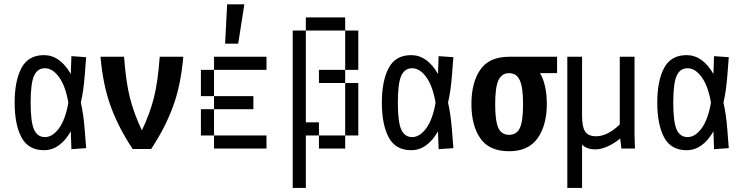

<svg xmlns="http://www.w3.org/2000/svg" viewBox="-20 -708 3540 915"><path d="M383.8 -88.9 390.6 -2 320.3 2.9 317.4 -82Q265.6 7.8 189.5 7.8Q115.2 7.8 82.5 -53.2Q49.8 -114.3 49.8 -218.8Q49.8 -323.2 82.5 -384.3Q115.2 -445.3 189.5 -445.3Q265.6 -445.3 317.4 -355.5L320.3 -440.4L390.6 -435.5L383.8 -348.6Q377.9 -272.5 365.2 -218.8Q377.9 -165 383.8 -88.9ZM305.7 -218.8Q292 -298.8 261.2 -340.8Q230.5 -382.8 194.3 -382.8Q158.2 -382.8 142.1 -346.7Q126 -310.5 126 -218.8Q126 -127 142.1 -90.8Q158.2 -54.7 194.3 -54.7Q230.5 -54.7 261.2 -96.7Q292 -138.7 305.7 -218.8Z M853.5 -437.5Q841.8 -300.8 803.7 -198.2Q765.6 -95.7 700.2 2H612.3Q546.9 -95.7 508.8 -198.2Q470.7 -300.8 459 -437.5H571.3Q580.1 -316.4 599.6 -240.2Q619.1 -164.1 656.2 -86.9Q693.4 -164.1 712.9 -240.2Q732.4 -316.4 741.2 -437.5Z M1000 -375V-437.5H1250V-375ZM1000 -375V-250H937.5V-375ZM1000 -187.5V-250H1187.5V-187.5ZM937.5 -187.5H1000V-62.5H937.5ZM1000 0V-62.5H1250V0ZM1144.5 -687.5 1115.2 -500H1052.7L1062.5 -687.5Z M1437.5 -562.5V-625H1625V-562.5ZM1437.5 -125H1500V-62.5H1437.5V187.5H1375V-562.5H1437.5ZM1625 -562.5H1687.5V-375H1625ZM1500 -375H1625V-312.5H1500ZM1625 -312.5H1687.5V-62.5H1625ZM1500 -62.5H1625V0H1500Z M2133.8 -88.9 2140.6 -2 2070.3 2.9 2067.4 -82Q2015.6 7.8 1939.5 7.8Q1865.2 7.8 1832.5 -53.2Q1799.8 -114.3 1799.8 -218.8Q1799.8 -323.2 1832.5 -384.3Q1865.2 -445.3 1939.5 -445.3Q2015.6 -445.3 2067.4 -355.5L2070.3 -440.4L2140.6 -435.5L2133.8 -348.6Q2127.9 -272.5 2115.2 -218.8Q2127.9 -165 2133.8 -88.9ZM2055.7 -218.8Q2042 -298.8 2011.2 -340.8Q1980.5 -382.8 1944.3 -382.8Q1908.2 -382.8 1892.1 -346.7Q1876 -310.5 1876 -218.8Q1876 -127 1892.1 -90.8Q1908.2 -54.7 1944.3 -54.7Q1980.5 -54.7 2011.2 -96.7Q2042 -138.7 2055.7 -218.8Z M2634.8 -359.4H2553.7Q2585.9 -303.7 2585.9 -211.9Q2585.9 -111.3 2542 -49.3Q2498 12.7 2406.2 12.7Q2311.5 12.7 2269 -48.8Q2226.6 -110.4 2226.6 -211.9Q2226.6 -314.5 2269 -376Q2311.5 -437.5 2406.2 -437.5H2634.8ZM2472.7 -211.9Q2472.7 -292 2457 -325.7Q2441.4 -359.4 2406.2 -359.4Q2371.1 -359.4 2355.5 -325.7Q2339.8 -292 2339.8 -211.9Q2339.8 -130.9 2355 -98.1Q2370.1 -65.4 2406.2 -65.4Q2442.4 -65.4 2457.5 -98.1Q2472.7 -130.9 2472.7 -211.9Z M2941.4 0 2935.5 -47.9Q2907.2 -24.4 2876 -10.3Q2844.7 3.9 2817.4 3.9Q2776.4 3.9 2753.9 -18.6V187.5H2683.6V-437.5H2753.9V-155.3Q2753.9 -103.5 2768.6 -81.1Q2783.2 -58.6 2821.3 -58.6Q2849.6 -58.6 2878.9 -74.2Q2908.2 -89.8 2933.6 -115.2V-437.5H3003.9V-63.5L3005.9 0Z M3446.3 -88.9 3453.1 -2 3382.8 2.9 3379.9 -82Q3328.1 7.8 3252 7.8Q3177.7 7.8 3145 -53.2Q3112.3 -114.3 3112.3 -218.8Q3112.3 -323.2 3145 -384.3Q3177.7 -445.3 3252 -445.3Q3328.1 -445.3 3379.9 -355.5L3382.8 -440.4L3453.1 -435.5L3446.3 -348.6Q3440.4 -272.5 3427.7 -218.8Q3440.4 -165 3446.3 -88.9ZM3368.2 -218.8Q3354.5 -298.8 3323.7 -340.8Q3293 -382.8 3256.8 -382.8Q3220.7 -382.8 3204.6 -346.7Q3188.5 -310.5 3188.5 -218.8Q3188.5 -127 3204.6 -90.8Q3220.7 -54.7 3256.8 -54.7Q3293 -54.7 3323.7 -96.7Q3354.5 -138.7 3368.2 -218.8Z"/></svg>

Font: Sudo
Style: Bold
Weight: 700
Monospace: yes
Designer: Jens Kutilek
Foundry: Jens Kutilek
Version: Version 0.040